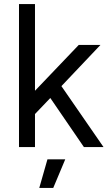

<svg xmlns="http://www.w3.org/2000/svg" viewBox="-20 -720 531 940"><path d="M172.3 200H240.7L299.5 60H212.3ZM73 0H151.3V-161.7L226.3 -240.2L390.8 0H486.8L280.7 -298.3L471.8 -500H365.5L151.3 -275.7V-700H73Z"/></svg>

Font: Unageo Variable
Style: Regular
Weight: 300
Designer: Richard Sepsi
Foundry: Richard Sepsi
Version: Version 2.200